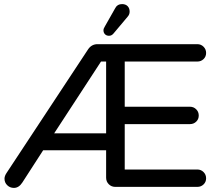

<svg xmlns="http://www.w3.org/2000/svg" viewBox="-20 -914 1080 939"><path d="M499 -613H474L245 -262H499ZM945 -85Q963 -85 975.5 -72.5Q988 -60 988 -42Q988 -24 975.5 -12Q963 0 945 0H544Q525 0 512 -13Q499 -26 499 -45V-179H191L89 -21Q72 5 48 5Q29 5 15.5 -8Q2 -21 2 -40Q2 -53 12 -68L411 -673Q428 -698 457 -698H945Q963 -698 975.5 -685.5Q988 -673 988 -655Q988 -637 975.5 -625Q963 -613 945 -613H590V-392H909Q927 -392 939.5 -379.5Q952 -367 952 -349Q952 -331 939.5 -319Q927 -307 909 -307H590V-85ZM577 -894Q594 -894 604 -884Q614 -874 614 -857Q614 -843 604 -832L535 -750Q526 -739 513 -739Q501 -739 493.5 -746.5Q486 -754 486 -766Q486 -774 493 -785L544 -875Q554 -894 577 -894Z"/></svg>

Font: VarelaRound
Style: Regular
Weight: 400
Designer: Joe Prince, Avraham Cornfeld
Foundry: Joe Prince, Avraham Cornfeld
Version: Version 2.000;PS 002.000;hotconv 1.0.88;makeotf.lib2.5.64775